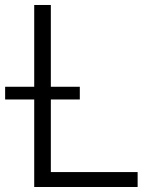

<svg xmlns="http://www.w3.org/2000/svg" viewBox="-40 -747 622 767"><path d="M96.7 0V-349.6H-19.5V-400.4H96.7V-727.1H163.1V-400.4H278.8V-349.6H163.1V-59.6H509.8V0Z"/></svg>

Font: Interop Light
Style: Regular
Weight: 300
Designer: Rasmus Andersson, Google, Jang Haemin
Foundry: jhaemin
Version: Version 1.007